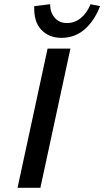

<svg xmlns="http://www.w3.org/2000/svg" viewBox="-20 -888 493 908"><path d="M63 0 205 -658H313L171 0ZM271 -709Q211 -709 175 -747.5Q139 -786 142 -859L217 -868Q217 -830 238.5 -804.5Q260 -779 297 -779Q333 -779 362 -802.5Q391 -826 408 -868L453 -859Q427 -790 380.5 -749.5Q334 -709 271 -709Z"/></svg>

Font: Ysabeau SemiBold
Style: Italic
Weight: 600
Italic angle: -12°
Designer: Christian Thalmann (Catharsis Fonts)
Version: Version 2.002